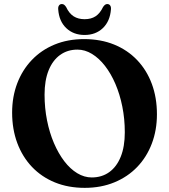

<svg xmlns="http://www.w3.org/2000/svg" viewBox="-20 -911 837 950"><path d="M396 -717.5Q478.5 -717.5 544.8 -690.5Q611 -663.5 658.5 -613.8Q706 -564 731.2 -496Q756.5 -428 756.5 -345.5Q756.5 -267 731.2 -200.5Q706 -134 659 -85Q612 -36 546 -8.8Q480 18.5 399 18.5Q317.5 18.5 251.5 -8.5Q185.5 -35.5 138.2 -85.2Q91 -135 65.5 -203.2Q40 -271.5 40 -354Q40 -432 65.2 -498.5Q90.5 -565 137.5 -614.2Q184.5 -663.5 250 -690.5Q315.5 -717.5 396 -717.5ZM597.5 -256.5Q597.5 -323 585.2 -383.8Q573 -444.5 551 -495.8Q529 -547 499.5 -585Q470 -623 435.2 -644.2Q400.5 -665.5 363 -665.5Q314 -665.5 277.2 -639Q240.5 -612.5 220.5 -562.8Q200.5 -513 200.5 -443Q200.5 -376 212.8 -315Q225 -254 247 -202.8Q269 -151.5 298.2 -113.2Q327.5 -75 362.2 -54Q397 -33 434 -33Q484 -33 520.8 -59.5Q557.5 -86 577.5 -135.8Q597.5 -185.5 597.5 -256.5ZM398.5 -816Q431 -816 453 -830.5Q475 -845 490 -876.5Q495 -884 500 -887.5Q505 -891 510.5 -891Q520 -891 525 -884Q530 -877 529 -865Q524.5 -806 489 -772Q453.5 -738 398.5 -738Q343.5 -738 307.8 -772Q272 -806 268 -865Q267 -877 272 -884Q277 -891 286 -891Q292.5 -891 297.2 -887.5Q302 -884 307 -876.5Q322 -844.5 344.5 -830.2Q367 -816 398.5 -816Z"/></svg>

Font: Fraunces SemiBold
Style: Regular
Weight: 600
Version: Version 1.000;[b76b70a41]